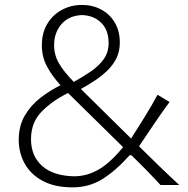

<svg xmlns="http://www.w3.org/2000/svg" viewBox="-20 -766 779 795"><path d="M280.8 9.8Q349.1 9.8 404.3 -24.7Q459.5 -59.1 516.6 -123H524.4Q556.2 -92.3 586.7 -61Q617.2 -29.8 644.5 0H722.2Q679.2 -39.6 637.7 -79.8Q596.2 -120.1 555.7 -160.2Q587.4 -207.5 618.2 -253.2Q648.9 -298.8 682.1 -343.8L632.3 -373.5Q606.9 -326.7 579.6 -282.7Q552.2 -238.8 522.9 -192.4L314.9 -397.5Q342.8 -413.1 371.3 -431.6Q399.9 -450.2 423.6 -472.9Q447.3 -495.6 461.7 -524.2Q476.1 -552.7 476.1 -589.4Q476.1 -637.7 455.1 -672.9Q434.1 -708 398.4 -726.8Q362.8 -745.6 319.3 -745.6Q273.9 -745.6 236.1 -725.1Q198.2 -704.6 175.8 -667.2Q153.3 -629.9 153.3 -578.6Q153.3 -531.2 173.8 -492.2Q194.3 -453.1 230.5 -413.1Q188 -392.1 148.2 -361.6Q108.4 -331.1 83 -288.1Q57.6 -245.1 57.6 -186.5Q57.6 -133.3 82.3 -88.6Q106.9 -43.9 156.7 -17.1Q206.5 9.8 280.8 9.8ZM489.7 -156.7Q436.5 -91.8 388.4 -64Q340.3 -36.1 286.6 -36.1Q200.7 -37.6 154.5 -78.9Q108.4 -120.1 108.4 -189.9Q108.4 -258.8 152.6 -304Q196.8 -349.1 261.7 -380.9ZM285.6 -426.8Q244.1 -469.2 224.1 -503.7Q204.1 -538.1 204.1 -579.1Q204.1 -631.3 234.9 -666.5Q265.6 -701.7 320.3 -703.6Q368.7 -701.7 399.2 -671.6Q429.7 -641.6 429.7 -587.9Q429.7 -549.3 409.4 -521Q389.2 -492.7 356.2 -470.2Q323.2 -447.8 285.6 -426.8Z"/></svg>

Font: Pinar-VF-FD
Style: Regular
Weight: 300
Designer: Amin Abedi
Version: Version 3.0